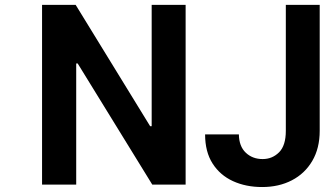

<svg xmlns="http://www.w3.org/2000/svg" viewBox="-20 -747 1360 777"><path d="M731.2 -727.3V0H596.2L294.4 -490.1H288.4V0H150.2V-727.3H286.2L587.7 -236.2H593.8V-727.3ZM1136.7 -217.7V-727.3H1273.8V-217.7Q1273.8 -147 1243.8 -95.9Q1213.8 -44.7 1161.2 -17.4Q1108.7 9.9 1040.8 9.9Q975.1 9.9 922.8 -14Q870.4 -38 840.2 -85.4Q810 -132.8 810 -203.1H946.7Q947.4 -154.8 974.6 -129.1Q1001.8 -103.3 1043 -103.3Q1082 -103.3 1109.4 -130.7Q1136.7 -158 1136.7 -217.7Z"/></svg>

Font: Interface
Style: Bold
Weight: 700
Designer: Rasmus Andersson
Foundry: rsms
Version: Version 1.8